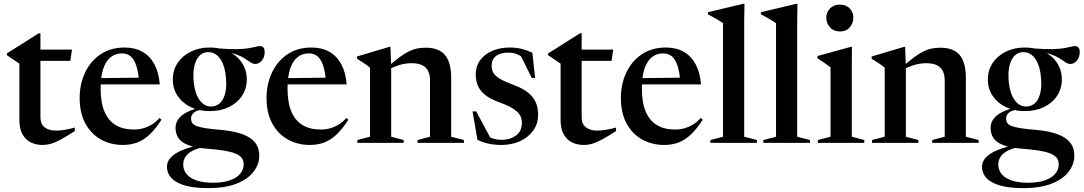

<svg xmlns="http://www.w3.org/2000/svg" viewBox="-20 -756 5734 1016"><path d="M194 -135Q194 -100 216 -82.5Q238 -65 276.5 -65Q297.5 -65 321.2 -68.8Q345 -72.5 376 -81V-62.5Q331.5 -34 302 -18Q272.5 -2 250 4.5Q227.5 11 204 11Q170 11 142.5 -2.8Q115 -16.5 98.8 -45.8Q82.5 -75 82.5 -121V-419L16.5 -464V-473.5Q23.5 -478 36 -485.8Q48.5 -493.5 65.2 -504Q82 -514.5 101.5 -527Q121 -539.5 142.2 -552.8Q163.5 -566 184.5 -579.5H194V-477ZM153 -434V-493.5H361L352 -434Z M639.5 -504.5Q694.5 -504.5 734.2 -481.8Q774 -459 797.2 -415.5Q820.5 -372 825.5 -309.5H497.5V-342.5L766 -345.5L716 -323.5Q712 -376 701 -409Q690 -442 671.5 -457.8Q653 -473.5 625.5 -473.5Q590.5 -473.5 565.2 -453.2Q540 -433 526.2 -391.8Q512.5 -350.5 512.5 -288.5Q512.5 -212.5 533.2 -164.5Q554 -116.5 593.2 -93.5Q632.5 -70.5 688.5 -70.5Q714.5 -70.5 738.2 -77.2Q762 -84 784 -97.5Q806 -111 824 -132L834.5 -122.5Q803.5 -74 772.2 -44.5Q741 -15 706.5 -2Q672 11 631 11Q565 11 513 -18.5Q461 -48 431.2 -103.5Q401.5 -159 401.5 -238Q401.5 -310 429.5 -370.5Q457.5 -431 510.8 -467.8Q564 -504.5 639.5 -504.5Z M1081.5 239.5Q1023 239.5 981.8 231Q940.5 222.5 914.2 207.2Q888 192 875.8 171.2Q863.5 150.5 863.5 126.5Q863.5 107.5 873.8 90.5Q884 73.5 906.8 58.2Q929.5 43 967 30Q1004.5 17 1059.5 6.5H1096.5V15Q1040 23 1008 37.5Q976 52 962.8 71.5Q949.5 91 949.5 114Q949.5 144.5 968.2 166.2Q987 188 1022 199.5Q1057 211 1106 211Q1160 211 1196.5 198.2Q1233 185.5 1251.2 163.2Q1269.5 141 1269.5 114Q1269.5 93.5 1258.8 79.5Q1248 65.5 1224.5 56Q1201 46.5 1163 40.5Q1125 34.5 1070.5 30.5Q1023 26.5 991.5 17Q960 7.5 942 -6.8Q924 -21 916.5 -39.5Q909 -58 909 -80Q909 -119.5 944.8 -147Q980.5 -174.5 1043.5 -187.5L1052 -175.5Q1018.5 -172.5 1004.8 -159Q991 -145.5 991 -129.5Q991 -116 996.5 -106.5Q1002 -97 1017.5 -90.2Q1033 -83.5 1062.5 -78.5Q1092 -73.5 1140 -69.5Q1195 -65 1235 -54.5Q1275 -44 1301 -27.2Q1327 -10.5 1339.5 13Q1352 36.5 1352 67.5Q1352 113 1322.2 152.2Q1292.5 191.5 1232.5 215.5Q1172.5 239.5 1081.5 239.5ZM1090 -168Q1033.5 -168 989.2 -189.5Q945 -211 919.8 -248.8Q894.5 -286.5 894.5 -335.5Q894.5 -385 920 -423Q945.5 -461 989.8 -482.8Q1034 -504.5 1089.5 -504.5Q1133 -504.5 1169.2 -491.8Q1205.5 -479 1231.5 -456.5Q1257.5 -434 1271.8 -403.2Q1286 -372.5 1286 -336Q1286 -287 1260.8 -249Q1235.5 -211 1191.2 -189.5Q1147 -168 1090 -168ZM1101.5 -192.5Q1142.5 -196 1161.8 -235.2Q1181 -274.5 1176.5 -335Q1172 -405.5 1146 -443.8Q1120 -482 1077.5 -480Q1039 -477 1019.5 -437.8Q1000 -398.5 1004 -337.5Q1008 -268.5 1034.2 -229.2Q1060.5 -190 1101.5 -192.5ZM1155.5 -480.5 1134.5 -500Q1195.5 -495 1234.8 -496Q1274 -497 1297 -501Q1320 -505 1333.2 -508.5Q1346.5 -512 1356 -512Q1367 -512 1373.8 -504.8Q1380.5 -497.5 1380.5 -480.5Q1380.5 -452 1365 -434.8Q1349.5 -417.5 1331 -417.5Q1318 -417.5 1305 -426.5Q1292 -435.5 1273.5 -447.5Q1255 -459.5 1226.8 -469.2Q1198.5 -479 1155.5 -480.5Z M1628.5 -504.5Q1683.5 -504.5 1723.2 -481.8Q1763 -459 1786.2 -415.5Q1809.5 -372 1814.5 -309.5H1486.5V-342.5L1755 -345.5L1705 -323.5Q1701 -376 1690 -409Q1679 -442 1660.5 -457.8Q1642 -473.5 1614.5 -473.5Q1579.5 -473.5 1554.2 -453.2Q1529 -433 1515.2 -391.8Q1501.5 -350.5 1501.5 -288.5Q1501.5 -212.5 1522.2 -164.5Q1543 -116.5 1582.2 -93.5Q1621.5 -70.5 1677.5 -70.5Q1703.5 -70.5 1727.2 -77.2Q1751 -84 1773 -97.5Q1795 -111 1813 -132L1823.5 -122.5Q1792.5 -74 1761.2 -44.5Q1730 -15 1695.5 -2Q1661 11 1620 11Q1554 11 1502 -18.5Q1450 -48 1420.2 -103.5Q1390.5 -159 1390.5 -238Q1390.5 -310 1418.5 -370.5Q1446.5 -431 1499.8 -467.8Q1553 -504.5 1628.5 -504.5Z M2050 -405.5V-32.5L2116 -15V0H1871V-15L1938 -32.5V-397.5Q1930 -405 1914.8 -415.8Q1899.5 -426.5 1869 -445.5V-457L2040 -508H2046ZM2189.5 -15 2255.5 -32.5V-331Q2255.5 -361 2245 -381.2Q2234.5 -401.5 2213 -411.5Q2191.5 -421.5 2158 -421.5Q2123 -421.5 2091 -411.2Q2059 -401 2037.5 -388L2029 -399.5Q2065.5 -432 2093 -452.5Q2120.5 -473 2143 -484Q2165.5 -495 2186.8 -499.2Q2208 -503.5 2232.5 -503.5Q2302.5 -503.5 2335 -464.5Q2367.5 -425.5 2367.5 -343.5V-32.5L2435 -15V0H2189.5Z M2675.5 -504.5Q2711 -504.5 2739 -497.8Q2767 -491 2797 -477L2811.5 -343.5H2794L2728 -476.5L2768 -432.5Q2742.5 -457 2720.5 -467.2Q2698.5 -477.5 2670 -477.5Q2627.5 -477.5 2604.5 -459.5Q2581.5 -441.5 2581.5 -407.5Q2581.5 -387 2590.8 -370.8Q2600 -354.5 2624.8 -339.5Q2649.5 -324.5 2697.5 -306.5Q2733.5 -293.5 2758.2 -277.5Q2783 -261.5 2798.2 -242.2Q2813.5 -223 2820.5 -199.8Q2827.5 -176.5 2827.5 -149Q2827.5 -101 2801.5 -65Q2775.5 -29 2732 -9Q2688.5 11 2634 11Q2594.5 11 2563.8 4Q2533 -3 2506.5 -16L2480.5 -166.5H2500L2582.5 -12.5L2548 -42.5Q2562.5 -33 2576.8 -27.2Q2591 -21.5 2606 -18.8Q2621 -16 2636 -16Q2679 -16 2710.2 -38.5Q2741.5 -61 2741.5 -106Q2741.5 -124.5 2735 -139.5Q2728.5 -154.5 2714 -167.2Q2699.5 -180 2676.5 -191.8Q2653.5 -203.5 2620 -215.5Q2576 -231.5 2549 -252.2Q2522 -273 2509.8 -300.2Q2497.5 -327.5 2497.5 -362Q2497.5 -407 2521.8 -438.8Q2546 -470.5 2586.2 -487.5Q2626.5 -504.5 2675.5 -504.5Z M3058 -135Q3058 -100 3080 -82.5Q3102 -65 3140.5 -65Q3161.5 -65 3185.2 -68.8Q3209 -72.5 3240 -81V-62.5Q3195.5 -34 3166 -18Q3136.5 -2 3114 4.5Q3091.5 11 3068 11Q3034 11 3006.5 -2.8Q2979 -16.5 2962.8 -45.8Q2946.5 -75 2946.5 -121V-419L2880.5 -464V-473.5Q2887.5 -478 2900 -485.8Q2912.5 -493.5 2929.2 -504Q2946 -514.5 2965.5 -527Q2985 -539.5 3006.2 -552.8Q3027.5 -566 3048.5 -579.5H3058V-477ZM3017 -434V-493.5H3225L3216 -434Z M3503.5 -504.5Q3558.5 -504.5 3598.2 -481.8Q3638 -459 3661.2 -415.5Q3684.5 -372 3689.5 -309.5H3361.5V-342.5L3630 -345.5L3580 -323.5Q3576 -376 3565 -409Q3554 -442 3535.5 -457.8Q3517 -473.5 3489.5 -473.5Q3454.5 -473.5 3429.2 -453.2Q3404 -433 3390.2 -391.8Q3376.5 -350.5 3376.5 -288.5Q3376.5 -212.5 3397.2 -164.5Q3418 -116.5 3457.2 -93.5Q3496.5 -70.5 3552.5 -70.5Q3578.5 -70.5 3602.2 -77.2Q3626 -84 3648 -97.5Q3670 -111 3688 -132L3698.5 -122.5Q3667.5 -74 3636.2 -44.5Q3605 -15 3570.5 -2Q3536 11 3495 11Q3429 11 3377 -18.5Q3325 -48 3295.2 -103.5Q3265.5 -159 3265.5 -238Q3265.5 -310 3293.5 -370.5Q3321.5 -431 3374.8 -467.8Q3428 -504.5 3503.5 -504.5Z M3918 -32.5 3985.5 -15V0H3739V-15L3806 -32.5V-633.5Q3799.5 -638.5 3788.2 -645.2Q3777 -652 3761.2 -661Q3745.5 -670 3726 -680.5V-691.5L3913.5 -736H3919.5L3918 -645Z M4198.5 -32.5 4266 -15V0H4019.5V-15L4086.5 -32.5V-633.5Q4080 -638.5 4068.8 -645.2Q4057.5 -652 4041.8 -661Q4026 -670 4006.5 -680.5V-691.5L4194 -736H4200L4198.5 -645Z M4424.5 -589.5Q4391.5 -589.5 4372 -611.5Q4352.5 -633.5 4352.5 -662.5Q4352.5 -691 4372 -711.2Q4391.5 -731.5 4424.5 -731.5Q4458 -731.5 4476.8 -711.2Q4495.5 -691 4495.5 -662.5Q4495.5 -633.5 4476.8 -611.5Q4458 -589.5 4424.5 -589.5ZM4488 -508 4487.5 -410.5V-32.5L4553.5 -15V0H4308V-15L4375 -32.5V-399Q4369.5 -404 4359 -411.5Q4348.5 -419 4335 -428.2Q4321.5 -437.5 4306 -447.5V-459.5L4482 -508Z M4773.5 -405.5V-32.5L4839.5 -15V0H4594.5V-15L4661.5 -32.5V-397.5Q4653.5 -405 4638.2 -415.8Q4623 -426.5 4592.5 -445.5V-457L4763.5 -508H4769.5ZM4913 -15 4979 -32.5V-331Q4979 -361 4968.5 -381.2Q4958 -401.5 4936.5 -411.5Q4915 -421.5 4881.5 -421.5Q4846.5 -421.5 4814.5 -411.2Q4782.5 -401 4761 -388L4752.5 -399.5Q4789 -432 4816.5 -452.5Q4844 -473 4866.5 -484Q4889 -495 4910.2 -499.2Q4931.5 -503.5 4956 -503.5Q5026 -503.5 5058.5 -464.5Q5091 -425.5 5091 -343.5V-32.5L5158.5 -15V0H4913Z M5394.5 239.5Q5336 239.5 5294.8 231Q5253.5 222.5 5227.2 207.2Q5201 192 5188.8 171.2Q5176.5 150.5 5176.5 126.5Q5176.5 107.5 5186.8 90.5Q5197 73.5 5219.8 58.2Q5242.5 43 5280 30Q5317.5 17 5372.5 6.5H5409.5V15Q5353 23 5321 37.5Q5289 52 5275.8 71.5Q5262.5 91 5262.5 114Q5262.5 144.5 5281.2 166.2Q5300 188 5335 199.5Q5370 211 5419 211Q5473 211 5509.5 198.2Q5546 185.5 5564.2 163.2Q5582.5 141 5582.5 114Q5582.5 93.5 5571.8 79.5Q5561 65.5 5537.5 56Q5514 46.5 5476 40.5Q5438 34.5 5383.5 30.5Q5336 26.5 5304.5 17Q5273 7.5 5255 -6.8Q5237 -21 5229.5 -39.5Q5222 -58 5222 -80Q5222 -119.5 5257.8 -147Q5293.5 -174.5 5356.5 -187.5L5365 -175.5Q5331.5 -172.5 5317.8 -159Q5304 -145.5 5304 -129.5Q5304 -116 5309.5 -106.5Q5315 -97 5330.5 -90.2Q5346 -83.5 5375.5 -78.5Q5405 -73.5 5453 -69.5Q5508 -65 5548 -54.5Q5588 -44 5614 -27.2Q5640 -10.5 5652.5 13Q5665 36.5 5665 67.5Q5665 113 5635.2 152.2Q5605.5 191.5 5545.5 215.5Q5485.5 239.5 5394.5 239.5ZM5403 -168Q5346.5 -168 5302.2 -189.5Q5258 -211 5232.8 -248.8Q5207.5 -286.5 5207.5 -335.5Q5207.5 -385 5233 -423Q5258.5 -461 5302.8 -482.8Q5347 -504.5 5402.5 -504.5Q5446 -504.5 5482.2 -491.8Q5518.5 -479 5544.5 -456.5Q5570.5 -434 5584.8 -403.2Q5599 -372.5 5599 -336Q5599 -287 5573.8 -249Q5548.5 -211 5504.2 -189.5Q5460 -168 5403 -168ZM5414.5 -192.5Q5455.5 -196 5474.8 -235.2Q5494 -274.5 5489.5 -335Q5485 -405.5 5459 -443.8Q5433 -482 5390.5 -480Q5352 -477 5332.5 -437.8Q5313 -398.5 5317 -337.5Q5321 -268.5 5347.2 -229.2Q5373.5 -190 5414.5 -192.5ZM5468.5 -480.5 5447.5 -500Q5508.5 -495 5547.8 -496Q5587 -497 5610 -501Q5633 -505 5646.2 -508.5Q5659.5 -512 5669 -512Q5680 -512 5686.8 -504.8Q5693.5 -497.5 5693.5 -480.5Q5693.5 -452 5678 -434.8Q5662.5 -417.5 5644 -417.5Q5631 -417.5 5618 -426.5Q5605 -435.5 5586.5 -447.5Q5568 -459.5 5539.8 -469.2Q5511.5 -479 5468.5 -480.5Z"/></svg>

Font: Newsreader 60pt Medium
Style: Regular
Weight: 500
Designer: Hugues Gentile
Foundry: Production Type
Version: Version 1.003